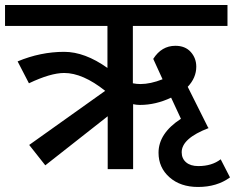

<svg xmlns="http://www.w3.org/2000/svg" viewBox="-42 -674 934 763"><path d="M835 -41 872 31Q820 69 745 69Q675 69 631.5 30.5Q588 -8 588 -67Q588 -144 677 -202L638 -286Q577 -257 514 -257Q500 -257 487 -260V-2H386V-212L138 -17L74 -98L376 -313Q287 -384 213 -384Q159 -384 73 -343L28 -430Q119 -468 213 -468Q295 -468 385 -404V-571H-22V-654H862V-571H486V-343Q501 -340 516 -340Q556 -340 604 -359L567 -440Q600 -492 655 -492Q694 -492 716 -467.5Q738 -443 738 -409Q738 -365 704 -329L784 -169L787 -165Q680 -124 680 -69Q680 -44 697.5 -29Q715 -14 746 -14Q800 -14 835 -41Z"/></svg>

Font: Martel Sans DemiBold
Style: Regular
Weight: 600
Designer: Dan Reynolds and Mathieu Réguer
Foundry: Dan Reynolds and Mathieu Réguer
Version: Version 1.001;PS 001.001;hotconv 1.0.70;makeotf.lib2.5.58329